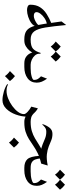

<svg xmlns="http://www.w3.org/2000/svg" viewBox="504 -900 581 1630"><g transform="rotate(90 795.0 -84.5)"><path d="M313.5 0Q268.6 0 243.4 -16.6Q218.3 -33.2 204.8 -70.3Q191.4 -107.4 182.6 -168Q173.8 -228.5 161.6 -315.9L191.9 -355.5Q202.1 -245.6 212.9 -179.4Q223.6 -113.3 246.3 -83.5Q269 -53.7 313.5 -53.7Q318.8 -53.7 325 -48.8Q331.1 -43.9 331.1 -26.9Q331.1 -8.8 324.2 -4.4Q317.4 0 313.5 0ZM65.4 -22.9Q45.9 -22.9 32.7 -29.5Q19.5 -36.1 19.5 -50.8Q19.5 -100.1 40.8 -133.3Q62 -166.5 98.6 -189.7Q135.3 -212.9 180.2 -231L184.1 -191.9Q156.7 -187 133.5 -171.4Q110.4 -155.8 96.4 -137.2Q82.5 -118.7 82.5 -103.5Q82.5 -80.6 115.7 -80.6Q128.9 -80.6 147.5 -88.6Q166 -96.7 179.7 -106.9Q193.4 -117.2 192.4 -124L201.7 -99.1Q199.2 -77.6 176.3 -60.3Q153.3 -43 122.6 -33Q91.8 -22.9 65.4 -22.9Z M313.5 0Q301.8 0 299.1 -5.6Q296.4 -11.2 296.4 -25.9Q296.4 -40.5 299.1 -47.1Q301.8 -53.7 313.5 -53.7H315.9Q371.1 -53.7 393.3 -74Q415.5 -94.2 428.7 -138.2L436 -136.7Q435.5 -133.8 435.5 -127.9Q435.5 -106.4 450.4 -89.6Q465.3 -72.8 487.1 -63.2Q508.8 -53.7 528.3 -53.7H530.8Q553.2 -53.7 553.2 -25.9Q553.2 -11.2 548.3 -5.6Q543.5 0 530.8 0H518.6Q483.9 0 463.6 -13.9Q443.4 -27.8 433.8 -46.6Q424.3 -65.4 421.4 -79.6L428.7 -76.2Q423.8 -62 408.9 -43.9Q394 -25.9 372.3 -12.9Q350.6 0 323.2 0ZM374.5 -309.1Q398.9 -291.5 417 -266.6L374.5 -224.1Q357.9 -248.5 332 -266.6ZM459.5 -309.1Q483.9 -291.5 502 -266.6L459.5 -224.1Q442.9 -248.5 417 -266.6Z M528.3 -53.7H559.1Q599.6 -53.7 628.9 -62.3Q658.2 -70.8 658.2 -81.5Q658.2 -101.6 650.4 -114.3Q642.6 -127 627.4 -141.6L647.5 -192.9Q664.6 -168.5 672.9 -148.4Q681.2 -128.4 681.2 -105.5Q681.2 -55.2 643.8 -27.6Q606.4 0 548.3 0H528.3Q523.4 0 516.4 -5.6Q509.3 -11.2 509.3 -28.3Q509.3 -45.4 516.4 -49.6Q523.4 -53.7 528.3 -53.7ZM625.5 79.6Q649.9 97.2 668 122.1L625.5 164.6Q608.9 140.1 583 122.1Z M693.8 145 697.3 138.2Q716.8 150.9 751 150.9Q781.2 150.9 815.4 137.5Q849.6 124 879.9 101.8Q910.2 79.6 929.2 53.7Q948.2 27.8 948.2 2.9Q948.2 -9.8 928 -28.6Q907.7 -47.4 884.8 -59.1L899.4 -115.2Q930.2 -97.7 950.2 -70.3Q970.2 -43 970.2 -30.3Q970.2 22.5 952.1 72Q934.1 121.6 902.3 153.6Q870.6 185.5 830.1 185.5Q796.4 185.5 756.1 173.6Q715.8 161.6 693.8 145ZM1013.7 -53.7Q1017.6 -53.7 1023.4 -48.8Q1029.3 -43.9 1029.3 -26.9Q1029.3 -9.8 1023.4 -4.9Q1017.6 0 1013.7 0Q990.2 0 970.9 -10.3Q951.7 -20.5 937.5 -35.2V-85Q957.5 -64 975.8 -58.8Q994.1 -53.7 1013.7 -53.7Z M1018.6 0Q1006.8 0 1002.4 -5.6Q998 -11.2 998 -25.9Q998 -53.7 1013.7 -53.7Q1060.1 -53.7 1093.3 -64Q1126.5 -74.2 1154.1 -90.6Q1181.6 -106.9 1210 -125.2Q1238.3 -143.6 1274.2 -159.9Q1310.1 -176.3 1360.4 -186.5L1347.7 -145.5Q1298.3 -135.3 1264.4 -139.9Q1230.5 -144.5 1204.6 -155.5Q1178.7 -166.5 1153.8 -176.5Q1128.9 -186.5 1098.1 -186.5Q1074.7 -186.5 1059.1 -173.8Q1043.5 -161.1 1038.1 -152.8L1033.2 -155.3Q1043 -186.5 1062.5 -212.6Q1082 -238.8 1116.2 -238.8Q1146.5 -238.8 1171.1 -228.5Q1195.8 -218.3 1223.6 -207Q1251.5 -195.8 1289.6 -191.4Q1327.6 -187 1384.8 -198.7L1368.2 -143.1Q1317.4 -131.8 1281.2 -114Q1245.1 -96.2 1216.6 -76.4Q1188 -56.6 1160.4 -39.3Q1132.8 -22 1099.1 -11Q1065.4 0 1018.6 0ZM1404.3 0Q1355.5 0 1331.3 -25.6Q1307.1 -51.3 1302.7 -127.9L1324.7 -133.8Q1327.1 -112.3 1333.3 -94Q1339.4 -75.7 1355.7 -64.7Q1372.1 -53.7 1404.3 -53.7Q1417.5 -53.7 1427.2 -48.8Q1437 -43.9 1437 -26.9Q1437 -9.8 1427.2 -4.9Q1417.5 0 1404.3 0ZM1189.9 45.4Q1214.4 63 1232.4 87.9L1189.9 130.4Q1173.3 106 1147.5 87.9Z M1404.3 -53.7H1435.1Q1475.6 -53.7 1504.9 -62.3Q1534.2 -70.8 1534.2 -81.5Q1534.2 -101.6 1526.4 -114.3Q1518.6 -127 1503.4 -141.6L1523.4 -192.9Q1540.5 -168.5 1548.8 -148.4Q1557.1 -128.4 1557.1 -105.5Q1557.1 -55.2 1519.8 -27.6Q1482.4 0 1424.3 0H1404.3Q1399.4 0 1392.3 -5.6Q1385.3 -11.2 1385.3 -28.3Q1385.3 -45.4 1392.3 -49.6Q1399.4 -53.7 1404.3 -53.7ZM1462.4 -345.2Q1486.8 -327.6 1504.9 -302.7L1462.4 -260.3Q1445.8 -284.7 1419.9 -302.7ZM1547.4 -345.2Q1571.8 -327.6 1589.8 -302.7L1547.4 -260.3Q1530.8 -284.7 1504.9 -302.7Z"/></g></svg>

Font: Lateef ExtraLight
Style: Regular
Weight: 200
Designer: SIL International
Foundry: SIL International
Version: Version 4.200